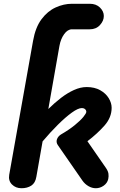

<svg xmlns="http://www.w3.org/2000/svg" viewBox="-20 -999 637 1019"><path d="M94 0Q63.5 0 43.5 -20Q23.5 -40 29 -72L155.5 -782.5Q168 -853.5 200.2 -896.8Q232.5 -940 275.5 -959.5Q318.5 -979 362 -979H456.5Q490 -979 510.5 -959Q531 -939 531 -914Q531 -888.5 510.5 -866Q490 -843.5 456.5 -843.5H362Q339 -843.5 320.5 -817.8Q302 -792 295.5 -755.5L236.5 -420.5Q270 -453.5 304.2 -479.8Q338.5 -506 373 -521.5Q407.5 -537 440 -537Q482 -537 511.8 -520.2Q541.5 -503.5 557 -478Q572.5 -452.5 572.5 -427Q572.5 -375.5 534.5 -332.5Q496.5 -289.5 444 -249.5L543 -106.5Q553.5 -91 555.5 -77.2Q557.5 -63.5 554.5 -49Q549.5 -27 530.2 -13.5Q511 0 488.5 0Q468.5 0 449.2 -11.2Q430 -22.5 417.5 -40.5L286.5 -229.5Q277 -244 282.2 -259.5Q287.5 -275 303 -285Q347 -310.5 377 -335Q407 -359.5 422.5 -378.5Q438 -397.5 438 -405.5Q438 -414 431.2 -419.8Q424.5 -425.5 415 -425.5Q394.5 -425.5 361 -401.2Q327.5 -377 287.2 -337Q247 -297 206 -248.5L173 -61Q167.5 -27.5 146 -13.8Q124.5 0 94 0Z"/></svg>

Font: Edu QLD Hand
Style: Regular
Weight: 400
Designer: Tina and Corey Anderson, Eben Sorkin
Foundry: Sorkin Type Co.
Version: Version 2.000